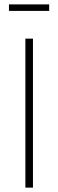

<svg xmlns="http://www.w3.org/2000/svg" viewBox="-20 -859 266 879"><path d="M205.1 -809.1H21V-838.9H205.1ZM130.9 -682.1V0H96.2V-682.1Z"/></svg>

Font: Fira Sans Compressed UltraLight
Style: Regular
Weight: 200
Width: 1
Designer: Carrois Corporate & Edenspiekermann AG
Foundry: Carrois Corporate GbR & Edenspiekermann AG
Version: Version 4.203;PS 004.203;hotconv 1.0.88;makeotf.lib2.5.64775